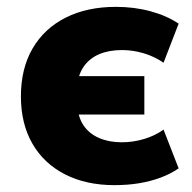

<svg xmlns="http://www.w3.org/2000/svg" viewBox="-20 -529 560 560"><path d="M314 11Q231 11 169.5 -20.5Q108 -52 74.5 -110Q41 -168 41 -248Q41 -329 75 -387.5Q109 -446 171.5 -477.5Q234 -509 318 -509Q372 -509 419.5 -496Q467 -483 501 -460L457 -346Q431 -364 399.5 -373.5Q368 -383 336 -383Q298 -383 269.5 -371Q241 -359 224 -334.5Q207 -310 205 -273L198 -307H401V-195H198L205 -227Q207 -188 223.5 -163.5Q240 -139 269 -126.5Q298 -114 335 -114Q368 -114 400 -123.5Q432 -133 457 -151L501 -38Q478 -22 448.5 -11Q419 0 385.5 5.5Q352 11 314 11Z"/></svg>

Font: Nunito Sans 10pt SemiCondensed Black
Style: Regular
Weight: 900
Width: 4
Designer: Vernon Adams
Foundry: Vernon Adams
Version: Version 3.101;gftools[0.9.27]